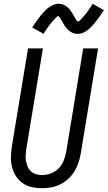

<svg xmlns="http://www.w3.org/2000/svg" viewBox="-20 -992 572 1020"><path d="M204 8Q175 8 148.5 2Q122 -4 100.5 -19Q79 -34 65 -56Q51 -78 44 -104Q37 -130 38 -158Q39 -186 43 -214L129 -735H208L120 -203Q118 -186 116.5 -169.5Q115 -153 118 -137Q121 -121 127 -106.5Q133 -92 144.5 -81.5Q156 -71 171.5 -66.5Q187 -62 204 -62Q227 -62 251 -71Q275 -80 292.5 -98.5Q310 -117 319 -140.5Q328 -164 332 -187L422 -735H501L409 -176Q405 -152 397 -128Q389 -104 375.5 -82Q362 -60 342.5 -42Q323 -24 300 -12.5Q277 -1 252.5 3.5Q228 8 204 8ZM212 -812 151 -846Q163 -864 173.5 -879Q184 -894 193.5 -906Q203 -918 212 -928Q221 -938 234 -948.5Q247 -959 261.5 -965.5Q276 -972 292 -972Q297 -972 302 -971Q307 -970 311 -969Q315 -968 319.5 -966Q324 -964 328 -961.5Q332 -959 335.5 -956Q339 -953 342.5 -950Q346 -947 349 -943.5Q352 -940 354.5 -936Q357 -932 360 -928Q363 -924 365 -920.5Q367 -917 369 -913.5Q371 -910 374 -905Q377 -900 379.5 -895.5Q382 -891 384 -887.5Q386 -884 390 -880Q394 -876 394 -875H391Q391 -876 395.5 -878Q400 -880 403 -882.5Q406 -885 409.5 -888.5Q413 -892 414.5 -894Q416 -896 418 -898Q420 -900 422 -902.5Q424 -905 426.5 -907.5Q429 -910 431 -912.5Q433 -915 435.5 -918Q438 -921 440.5 -924.5Q443 -928 445.5 -931.5Q448 -935 450.5 -938.5Q453 -942 455.5 -946Q458 -950 461 -954Q464 -958 466.5 -962.5Q469 -967 472 -972L532 -938Q520 -920 510 -905.5Q500 -891 490 -878.5Q480 -866 471 -856Q462 -846 449.5 -835.5Q437 -825 422.5 -818.5Q408 -812 392 -812Q387 -812 382 -813Q377 -814 372.5 -815Q368 -816 364 -818Q360 -820 356 -822.5Q352 -825 348.5 -828Q345 -831 341.5 -834Q338 -837 335 -840.5Q332 -844 329 -848Q326 -852 323 -856Q320 -860 318.5 -863.5Q317 -867 315 -870.5Q313 -874 309.5 -879Q306 -884 304 -888.5Q302 -893 299.5 -896.5Q297 -900 293 -904Q289 -908 290 -909H293L288 -907Q284 -904 281 -901.5Q278 -899 274.5 -895.5Q271 -892 269 -890Q267 -888 265 -886Q263 -884 261.5 -881.5Q260 -879 257.5 -876.5Q255 -874 253 -871.5Q251 -869 248.5 -866Q246 -863 243.5 -859.5Q241 -856 238.5 -853Q236 -850 233.5 -846Q231 -842 228 -838Q225 -834 222.5 -830Q220 -826 217 -821.5Q214 -817 212 -812Z"/></svg>

Font: Iosevka
Style: Italic
Weight: 400
Italic angle: -9°
Monospace: yes
Designer: Belleve Invis
Foundry: Belleve Invis
Version: Version 32.5.0; ttfautohint (v1.8.4)